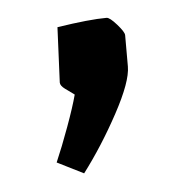

<svg xmlns="http://www.w3.org/2000/svg" viewBox="-32 -144 288 305"><g transform="rotate(-5 112.0 8.5)"><path d="M49 109Q59 86 70.5 54.5Q82 23 87 4Q80 -1 72.5 -6.5Q65 -12 65 -17L69 -105Q121 -113 148 -113Q153 -113 164 -100.5Q175 -88 175 -83V-33Q175 -9 148.5 40Q122 89 91 130Z"/></g></svg>

Font: Grenze Medium
Style: Regular
Weight: 500
Designer: Renata Polastri
Foundry: Omnibus-Type
Version: Version 1.002; ttfautohint (v1.8)